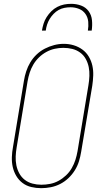

<svg xmlns="http://www.w3.org/2000/svg" viewBox="-20 -975 540 1003"><path d="M195 8Q169 8 143.5 2Q118 -4 98 -19Q78 -34 65 -56Q52 -78 46.5 -103Q41 -128 42 -155Q43 -182 48 -208L105 -553Q109 -578 117 -602.5Q125 -627 138.5 -649.5Q152 -672 171.5 -690.5Q191 -709 214.5 -721Q238 -733 263 -739.5Q288 -746 313 -746Q340 -746 365 -738.5Q390 -731 410.5 -716Q431 -701 444 -679Q457 -657 462.5 -632Q468 -607 467 -580.5Q466 -554 462 -527L404 -182Q400 -157 392.5 -132.5Q385 -108 371 -85.5Q357 -63 337.5 -44.5Q318 -26 294.5 -14Q271 -2 245.5 3Q220 8 195 8ZM196 -10Q219 -10 242 -14.5Q265 -19 286 -30.5Q307 -42 325 -59Q343 -76 355 -97Q367 -118 374 -140Q381 -162 385 -185L442 -530Q446 -554 447 -578Q448 -602 443.5 -624.5Q439 -647 428 -667Q417 -687 398.5 -700.5Q380 -714 357.5 -719.5Q335 -725 311 -725Q288 -725 265.5 -720Q243 -715 222 -703.5Q201 -692 183.5 -675Q166 -658 154 -637.5Q142 -617 135 -595Q128 -573 124 -550L67 -205Q63 -182 62 -158Q61 -134 65.5 -111.5Q70 -89 81 -69Q92 -49 109.5 -35.5Q127 -22 149.5 -16Q172 -10 196 -10ZM199 -815Q202 -833 207.5 -851Q213 -869 223.5 -885.5Q234 -902 248 -916Q262 -930 279.5 -939Q297 -948 315 -951.5Q333 -955 352 -955Q379 -955 403.5 -946Q428 -937 443 -916.5Q458 -896 460.5 -869Q463 -842 459 -815H439Q443 -838 441 -861Q439 -884 426.5 -902Q414 -920 393 -928.5Q372 -937 349 -937Q333 -937 317 -934Q301 -931 286.5 -923Q272 -915 260 -902.5Q248 -890 239.5 -876Q231 -862 226 -846.5Q221 -831 219 -815Z"/></svg>

Font: Iosevka Curly Slab ThObl
Style: Regular
Weight: 100
Italic angle: -9°
Monospace: yes
Designer: Belleve Invis
Foundry: Belleve Invis
Version: Version 11.0.0; ttfautohint (v1.8.3)